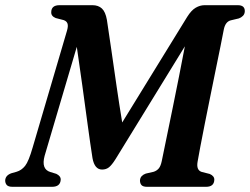

<svg xmlns="http://www.w3.org/2000/svg" viewBox="-34 -720 964 740"><path d="M200 -27.5Q198.5 0 166.5 0H14.5Q-2 0 -8 -7Q-14 -14 -14 -24.5Q-13 -44.5 10.5 -52.5L30 -58Q49 -63.5 62.8 -80.8Q76.5 -98 92 -152L224 -601Q229.5 -619.5 226.2 -629Q223 -638.5 211.5 -642.5L180.5 -650.5Q162.5 -658 163.5 -673.5Q164 -700 195.5 -700H322.5Q345 -700 358.8 -687.2Q372.5 -674.5 378 -643.5Q386 -592 395.5 -525.2Q405 -458.5 415.5 -386.5Q426 -314.5 437 -248L687.5 -655Q703.5 -680.5 720.2 -690.2Q737 -700 754.5 -700H882.5Q910 -700 909.5 -676.5Q909 -665.5 902.2 -658.8Q895.5 -652 886.5 -649L855 -641.5Q834.5 -636 828.5 -606Q824.5 -584 816.2 -543.5Q808 -503 797.5 -451.8Q787 -400.5 776 -346Q765 -291.5 755 -241.5Q745 -191.5 737.8 -153Q730.5 -114.5 727.5 -96.5Q722 -64.5 743 -57.5L774.5 -49.5Q792.5 -41.5 792 -27Q791 0 760 0H533Q517.5 0 511.5 -6.5Q505.5 -13 505.5 -24.5Q506 -35 512.5 -41.5Q519 -48 528 -51L558.5 -58Q570.5 -62 578 -71Q585.5 -80 589.5 -99.5Q597 -136.5 608 -189.5Q619 -242.5 631.5 -303.8Q644 -365 656.2 -426.5Q668.5 -488 678.5 -541.5L411.5 -107Q397 -84 386 -75.2Q375 -66.5 359.5 -66.5Q330.5 -66.5 322.5 -110.5Q314 -165 304 -238.5Q294 -312 283.2 -390.8Q272.5 -469.5 262 -539.5L138 -119.5Q124 -68 160 -57L183 -50Q200.5 -41.5 200 -27.5Z"/></svg>

Font: Fraunces 72pt Soft SemiBold
Style: Italic
Weight: 600
Italic angle: -16°
Version: Version 1.000;[b76b70a41]